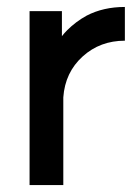

<svg xmlns="http://www.w3.org/2000/svg" viewBox="-20 -532 390 552"><path d="M65 -500V0H162V-252Q167 -324 218 -370Q268 -415 339 -415V-512Q277 -512 229 -487Q198 -470 173 -445Q169 -441 165 -436.5Q161 -432 158 -428V-500Z"/></svg>

Font: Unageo
Style: Medium
Weight: 500
Designer: Richard Sepsi
Foundry: Richard Sepsi
Version: Version 2.000